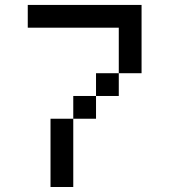

<svg xmlns="http://www.w3.org/2000/svg" viewBox="-20 -747 676 767"><path d="M181.8 -272.7V0H272.7V-272.7ZM272.7 -363.6V-272.7H363.6V-363.6ZM363.6 -454.5V-363.6H454.5V-454.5ZM454.5 -636.4V-454.5H545.5V-727.3H90.9V-636.4Z"/></svg>

Font: Departure Mono
Style: Regular
Weight: 400
Monospace: yes
Designer: Helena Zhang
Version: Version 1.500;Glyphs 3.3.1 (3343)